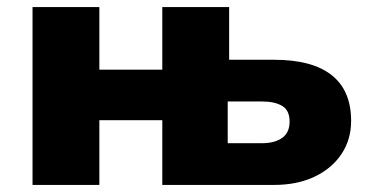

<svg xmlns="http://www.w3.org/2000/svg" viewBox="-20 -523 1055 543"><path d="M72 0V-503H261V-326H439V-503H628V-354H755Q863 -354 918 -310.5Q973 -267 973 -181Q973 -128 945.5 -87Q918 -46 869 -23Q820 0 755 0H439V-183H261V0ZM624 -118H721Q757 -118 778 -133Q799 -148 799 -179Q799 -211 778 -223.5Q757 -236 721 -236H624Z"/></svg>

Font: Nunito Sans 8pt Black
Style: Regular
Weight: 900
Version: Version 3.101;gftools[0.9.27]